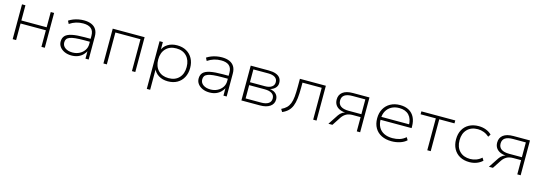

<svg xmlns="http://www.w3.org/2000/svg" viewBox="13 -1454 7288 2594"><g transform="rotate(15 3657.0 -157.5)"><path d="M104 0V-487H152V-274H506V-487H553V0H506V-232H152V0Z M926 8Q872 8 829.5 -11Q787 -30 762.5 -62.5Q738 -95 738 -137Q738 -189 767.5 -219.5Q797 -250 863 -263.5Q929 -277 1038 -277H1133V-236H1041Q967 -236 918.5 -231Q870 -226 841 -214.5Q812 -203 800 -184.5Q788 -166 788 -139Q788 -91 827.5 -63Q867 -35 929 -35Q983 -35 1026 -57Q1069 -79 1094.5 -117Q1120 -155 1120 -202V-320Q1120 -387 1082.5 -419.5Q1045 -452 971 -452Q919 -452 872.5 -438Q826 -424 782 -394L761 -435Q789 -454 823.5 -467.5Q858 -481 895.5 -488Q933 -495 970 -495Q1032 -495 1076 -476Q1120 -457 1143.5 -418.5Q1167 -380 1167 -320V0H1122V-117H1129Q1114 -83 1086 -54Q1058 -25 1018 -8.5Q978 8 926 8Z M1373 0V-487H1819V0H1772V-446H1421V0Z M2028 180V-487H2074V-367H2067Q2088 -427 2143.5 -461Q2199 -495 2274 -495Q2349 -495 2404 -464Q2459 -433 2490 -376.5Q2521 -320 2521 -244Q2521 -168 2490 -111Q2459 -54 2404 -23Q2349 8 2274 8Q2199 8 2144 -26.5Q2089 -61 2068 -120H2075V180ZM2273 -36Q2365 -36 2418.5 -92Q2472 -148 2472 -244Q2472 -339 2418.5 -395.5Q2365 -452 2273 -452Q2181 -452 2127.5 -395.5Q2074 -339 2074 -244Q2074 -148 2127.5 -92Q2181 -36 2273 -36Z M2856 8Q2802 8 2759.5 -11Q2717 -30 2692.5 -62.5Q2668 -95 2668 -137Q2668 -189 2697.5 -219.5Q2727 -250 2793 -263.5Q2859 -277 2968 -277H3063V-236H2971Q2897 -236 2848.5 -231Q2800 -226 2771 -214.5Q2742 -203 2730 -184.5Q2718 -166 2718 -139Q2718 -91 2757.5 -63Q2797 -35 2859 -35Q2913 -35 2956 -57Q2999 -79 3024.5 -117Q3050 -155 3050 -202V-320Q3050 -387 3012.5 -419.5Q2975 -452 2901 -452Q2849 -452 2802.5 -438Q2756 -424 2712 -394L2691 -435Q2719 -454 2753.5 -467.5Q2788 -481 2825.5 -488Q2863 -495 2900 -495Q2962 -495 3006 -476Q3050 -457 3073.5 -418.5Q3097 -380 3097 -320V0H3052V-117H3059Q3044 -83 3016 -54Q2988 -25 2948 -8.5Q2908 8 2856 8Z M3303 0V-487H3554Q3614 -487 3654.5 -472.5Q3695 -458 3715.5 -430Q3736 -402 3736 -358Q3736 -315 3703 -284Q3670 -253 3616 -245V-252Q3659 -249 3690 -233.5Q3721 -218 3737 -192Q3753 -166 3753 -133Q3753 -71 3702.5 -35.5Q3652 0 3563 0ZM3351 -41H3568Q3633 -41 3669 -64.5Q3705 -88 3705 -134Q3705 -180 3669 -203.5Q3633 -227 3568 -227H3351ZM3351 -268H3559Q3620 -268 3654 -291.5Q3688 -315 3688 -358Q3688 -402 3654 -424.5Q3620 -447 3559 -447H3351Z M3875 9 3852 -29Q3895 -49 3922 -75.5Q3949 -102 3964.5 -141Q3980 -180 3985.5 -237.5Q3991 -295 3991 -377V-487H4354V0H4307V-446H4038V-375Q4038 -289 4030.5 -225.5Q4023 -162 4005 -117.5Q3987 -73 3955.5 -42.5Q3924 -12 3875 9Z M4520 0 4613 -141Q4633 -171 4661.5 -189Q4690 -207 4728 -207H4734L4729 -203Q4671 -203 4629.5 -219.5Q4588 -236 4565.5 -268Q4543 -300 4543 -346Q4543 -412 4591 -449.5Q4639 -487 4734 -487H4964V0H4917V-199H4808Q4752 -199 4716 -178.5Q4680 -158 4654 -119L4576 0ZM4739 -240H4917V-447H4739Q4664 -447 4627.5 -421.5Q4591 -396 4591 -345Q4591 -293 4628.5 -266.5Q4666 -240 4739 -240Z M5403 8Q5323 8 5263 -21.5Q5203 -51 5170 -107.5Q5137 -164 5137 -242Q5137 -318 5168.5 -374.5Q5200 -431 5257.5 -463Q5315 -495 5392 -495Q5466 -495 5517 -466Q5568 -437 5594.5 -383.5Q5621 -330 5621 -256V-234H5167V-275H5598L5576 -258Q5576 -351 5528 -402Q5480 -453 5391 -453Q5329 -453 5283 -427.5Q5237 -402 5211.5 -356.5Q5186 -311 5186 -249V-243Q5186 -177 5212 -130.5Q5238 -84 5287.5 -60Q5337 -36 5404 -36Q5457 -36 5503 -50Q5549 -64 5589 -99L5612 -62Q5577 -28 5520.5 -10Q5464 8 5403 8Z M5903 0V-446H5690V-487H6164V-446H5951V0Z M6492 8Q6415 8 6358.5 -23Q6302 -54 6271 -111Q6240 -168 6240 -244Q6240 -321 6271 -377.5Q6302 -434 6359 -464.5Q6416 -495 6492 -495Q6546 -495 6593.5 -477Q6641 -459 6674 -426L6651 -390Q6616 -421 6575 -436.5Q6534 -452 6492 -452Q6398 -452 6343.5 -396Q6289 -340 6289 -244Q6289 -147 6343.5 -91.5Q6398 -36 6492 -36Q6535 -36 6576 -51.5Q6617 -67 6650 -97L6673 -60Q6640 -28 6593 -10Q6546 8 6492 8Z M6765 0 6858 -141Q6878 -171 6906.5 -189Q6935 -207 6973 -207H6979L6974 -203Q6916 -203 6874.5 -219.5Q6833 -236 6810.5 -268Q6788 -300 6788 -346Q6788 -412 6836 -449.5Q6884 -487 6979 -487H7209V0H7162V-199H7053Q6997 -199 6961 -178.5Q6925 -158 6899 -119L6821 0ZM6984 -240H7162V-447H6984Q6909 -447 6872.5 -421.5Q6836 -396 6836 -345Q6836 -293 6873.5 -266.5Q6911 -240 6984 -240Z"/></g></svg>

Font: Nunito Sans 10pt SemiExpanded ExtraLight
Style: Regular
Weight: 250
Width: 6
Designer: Vernon Adams
Foundry: Vernon Adams
Version: Version 3.101;gftools[0.9.27]